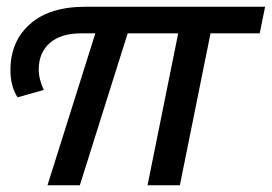

<svg xmlns="http://www.w3.org/2000/svg" viewBox="-20 -550 807 570"><path d="M751 -451H605L514 0H418L509 -451H359L217 0H121L263 -451H221Q160 -451 127.5 -422Q95 -393 95 -344Q95 -315 110 -283L32 -261Q11 -294 11 -342Q11 -427 69 -478.5Q127 -530 234 -530H767Z"/></svg>

Font: Montserrat Alternates Medium
Style: Italic
Weight: 500
Italic angle: -11.3°
Designer: Julieta Ulanovsky
Foundry: Julieta Ulanovsky
Version: Version 7.200